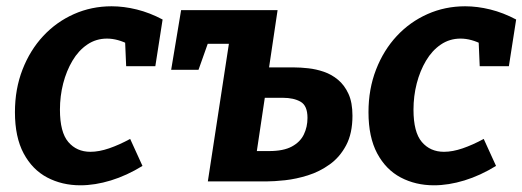

<svg xmlns="http://www.w3.org/2000/svg" viewBox="-20 -566 1630 599"><path d="M230.8 12.1Q173.6 12.1 127.2 -12.3Q80.9 -36.7 53.7 -87.5Q26.6 -138.3 26.6 -216.1Q26.6 -288.2 50.2 -348.9Q73.8 -409.6 114.9 -453.7Q156 -497.8 210.8 -522.1Q265.6 -546.4 328.1 -546.4Q366.3 -546.4 406.7 -536.4Q447.2 -526.4 487.3 -505.1L464.6 -359.5H373.6L370.1 -440.9L383.6 -426.5Q347.1 -445.6 313.9 -445.6Q279.6 -445.6 252.3 -427Q225 -408.5 206.2 -376.8Q187.3 -345.1 177.1 -305.6Q167 -266.1 167 -223.9Q167 -153.5 193.1 -123Q219.2 -92.4 262.1 -92.4Q288.9 -92.4 320.4 -103.2Q351.9 -114 386.1 -132.6L424.5 -48.4Q375.6 -18.3 326 -3.1Q276.3 12.1 230.8 12.1Z M628.4 0 697.8 -453.5 723.2 -429.3H605.6L637.8 -456.8L599.3 -348.2H514L545 -534.3H846L815.4 -328.5L801.9 -355.7H897.4Q917.2 -355.7 941.6 -353Q966 -350.4 990.3 -342.1Q1014.6 -333.8 1034.6 -317.1Q1054.7 -300.4 1067.1 -273.4Q1079.6 -246.4 1079.6 -205Q1079.6 -149.9 1059.9 -112.8Q1040.2 -75.6 1008.5 -53Q976.9 -30.3 940.4 -18.9Q903.9 -7.5 869.3 -3.7Q834.7 0 810.5 0ZM778.3 -74.8 760.3 -94.7H819.6Q864.3 -94.7 890.4 -108.8Q916.5 -122.8 927.9 -146.4Q939.3 -169.9 939.3 -198.2Q939.3 -236.3 917.8 -248.6Q896.4 -260.9 862.5 -260.9H784.2L808.9 -279.5Z M1333.8 12.1Q1276.6 12.1 1230.2 -12.3Q1183.9 -36.7 1156.7 -87.5Q1129.6 -138.3 1129.6 -216.1Q1129.6 -288.2 1153.2 -348.9Q1176.8 -409.6 1217.9 -453.7Q1259 -497.8 1313.8 -522.1Q1368.6 -546.4 1431.1 -546.4Q1469.3 -546.4 1509.7 -536.4Q1550.2 -526.4 1590.3 -505.1L1567.6 -359.5H1476.6L1473.1 -440.9L1486.6 -426.5Q1450.1 -445.6 1416.9 -445.6Q1382.6 -445.6 1355.3 -427Q1328 -408.5 1309.2 -376.8Q1290.3 -345.1 1280.1 -305.6Q1270 -266.1 1270 -223.9Q1270 -153.5 1296.1 -123Q1322.2 -92.4 1365.1 -92.4Q1391.9 -92.4 1423.4 -103.2Q1454.9 -114 1489.1 -132.6L1527.5 -48.4Q1478.6 -18.3 1429 -3.1Q1379.3 12.1 1333.8 12.1Z"/></svg>

Font: Bitter Thin
Style: Italic
Weight: 100
Italic angle: -9°
Designer: Sol Matas, and Bitter project Authors
Foundry: Sol Matas
Version: Version 2.002